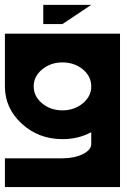

<svg xmlns="http://www.w3.org/2000/svg" viewBox="-20 -762 567 782"><path d="M351.6 -409.7V-410.6Q351.6 -450.7 317.4 -479.5Q282.7 -507.8 234.4 -507.8Q186 -507.8 151.6 -479.2Q117.2 -450.7 117.2 -410.2Q117.2 -369.6 151.6 -341.1Q186 -312.5 234.4 -312.5Q282.7 -312.5 317.4 -341.3Q351.6 -369.6 351.6 -409.7ZM468.8 0H0V-117.2H234.4Q282.7 -117.2 317.4 -134.3Q351.6 -151.4 351.6 -175.3V-223.6Q299.3 -195.3 234.4 -195.3Q137.2 -195.3 68.6 -258.3Q0 -321.3 0 -410.2V-625H468.8ZM156.2 -664.1V-742.2H351.6L234.4 -664.1Z"/></svg>

Font: Leporid
Style: Regular
Weight: 400
Designer: GGBotNet
Foundry: GGBotNet
Version: 1.00